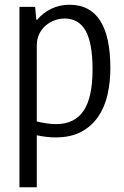

<svg xmlns="http://www.w3.org/2000/svg" viewBox="-20 -569 524 809"><path d="M62 -540H128L133 -486H137Q161 -515 196 -532Q231 -549 273 -549Q359 -549 402 -482Q445 -415 445 -282Q445 -223 433 -170Q421 -117 393.5 -77Q366 -37 322 -13.5Q278 10 214 10Q177 10 135 1V220H62ZM216 -46Q294 -46 332 -102Q370 -158 370 -276Q370 -387 341 -439Q312 -491 252 -491Q230 -491 209 -483Q188 -475 171.5 -460.5Q155 -446 145 -425Q135 -404 135 -377V-57Q184 -46 216 -46Z"/></svg>

Font: Encode Sans Compressed
Style: Regular
Weight: 400
Designer: Pablo Impallari, Andres Torresi
Foundry: Pablo Impallari, Andres Torresi
Version: Version 1.000; ttfautohint (v1.00) -l 8 -r 50 -G 200 -x 14 -